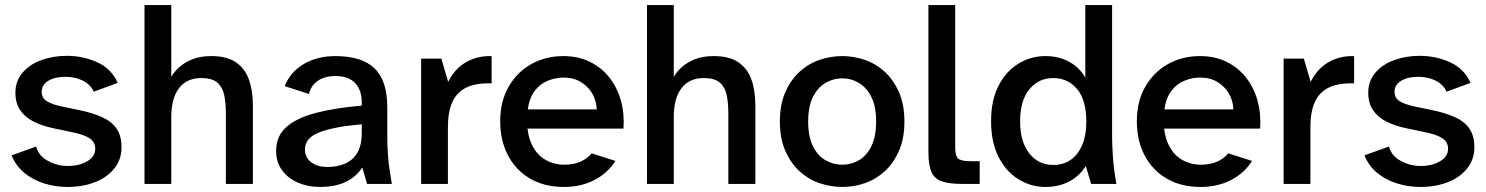

<svg xmlns="http://www.w3.org/2000/svg" viewBox="-20 -728 5881 760"><path d="M247 12Q199 12 154.5 -2Q110 -16 76.5 -43.5Q43 -71 26 -113L123 -148Q133 -111 170 -91Q207 -71 248 -71Q293 -71 325 -89.5Q357 -108 357 -139Q357 -166 334 -181Q311 -196 260 -206L193 -220Q149 -229 114.5 -246Q80 -263 60.5 -291Q41 -319 41 -361Q41 -407 69 -440Q97 -473 143.5 -490Q190 -507 244 -507Q309 -507 365 -481.5Q421 -456 446 -400L351 -365Q338 -394 307.5 -409Q277 -424 239 -424Q197 -424 171 -408Q145 -392 145 -365Q145 -341 163.5 -328.5Q182 -316 222 -307L290 -293Q344 -282 382.5 -265Q421 -248 441 -219.5Q461 -191 461 -145Q461 -96 432 -60.5Q403 -25 355 -6.5Q307 12 247 12Z M552 0V-708H658V-424Q671 -446 692.5 -464.5Q714 -483 744.5 -494.5Q775 -506 816 -506Q877 -506 913 -482Q949 -458 965 -414Q981 -370 981 -310V0H874V-281Q874 -318 868 -349.5Q862 -381 841.5 -400Q821 -419 776 -419Q720 -419 689 -379.5Q658 -340 658 -264V0Z M1246 12Q1199 12 1159.5 -5Q1120 -22 1096.5 -54Q1073 -86 1073 -131Q1073 -190 1114.5 -226Q1156 -262 1232 -281.5Q1308 -301 1412 -310V-322Q1412 -371 1386 -399Q1360 -427 1307 -427Q1266 -427 1238.5 -408.5Q1211 -390 1203 -356L1107 -387Q1128 -442 1181.5 -474Q1235 -506 1307 -506Q1412 -506 1462.5 -457.5Q1513 -409 1513 -303V-189Q1513 -151 1515.5 -116.5Q1518 -82 1522.5 -52.5Q1527 -23 1531 0H1433L1414 -65Q1390 -28 1348.5 -8Q1307 12 1246 12ZM1277 -67Q1314 -67 1345 -80Q1376 -93 1394 -122.5Q1412 -152 1412 -204V-236Q1305 -227 1246 -205Q1187 -183 1187 -136Q1187 -105 1211.5 -86Q1236 -67 1277 -67Z M1647 0V-496H1727L1754 -404Q1771 -438 1795.5 -460.5Q1820 -483 1853 -495Q1886 -507 1926 -506V-398Q1863 -400 1825 -381Q1787 -362 1770 -323Q1753 -284 1753 -225V0Z M2213 12Q2134 12 2077.5 -21.5Q2021 -55 1990.5 -113.5Q1960 -172 1960 -248Q1960 -327 1993.5 -385Q2027 -443 2083.5 -474.5Q2140 -506 2210 -506Q2269 -506 2315.5 -483Q2362 -460 2393 -420Q2424 -380 2438 -328.5Q2452 -277 2448 -219H2068Q2073 -178 2088 -150Q2103 -122 2123.5 -106Q2144 -90 2167.5 -83Q2191 -76 2212 -76Q2251 -76 2278.5 -88.5Q2306 -101 2322 -121L2416 -91Q2386 -43 2333 -15.5Q2280 12 2213 12ZM2069 -295H2342Q2341 -329 2324.5 -357.5Q2308 -386 2279 -403.5Q2250 -421 2211 -421Q2180 -421 2149.5 -409Q2119 -397 2097.5 -369.5Q2076 -342 2069 -295Z M2541 0V-708H2647V-424Q2660 -446 2681.5 -464.5Q2703 -483 2733.5 -494.5Q2764 -506 2805 -506Q2866 -506 2902 -482Q2938 -458 2954 -414Q2970 -370 2970 -310V0H2863V-281Q2863 -318 2857 -349.5Q2851 -381 2830.5 -400Q2810 -419 2765 -419Q2709 -419 2678 -379.5Q2647 -340 2647 -264V0Z M3314 12Q3268 12 3224 -3Q3180 -18 3145 -50Q3110 -82 3088.5 -131Q3067 -180 3067 -247Q3067 -314 3088.5 -363Q3110 -412 3145 -444Q3180 -476 3224 -491Q3268 -506 3314 -506Q3360 -506 3403.5 -491Q3447 -476 3482 -444Q3517 -412 3538.5 -363Q3560 -314 3560 -247Q3560 -180 3538.5 -131Q3517 -82 3482 -50Q3447 -18 3403.5 -3Q3360 12 3314 12ZM3314 -76Q3349 -76 3379.5 -93.5Q3410 -111 3429 -149Q3448 -187 3448 -247Q3448 -307 3429 -344.5Q3410 -382 3379.5 -400Q3349 -418 3314 -418Q3279 -418 3248 -400Q3217 -382 3198 -344.5Q3179 -307 3179 -247Q3179 -187 3198 -149Q3217 -111 3248 -93.5Q3279 -76 3314 -76Z M3789 0Q3738 0 3708.5 -10Q3679 -20 3667 -47.5Q3655 -75 3655 -125V-708H3761V-145Q3761 -112 3772 -101Q3783 -90 3821 -90H3858V0Z M4118 12Q4060 12 4010.5 -19Q3961 -50 3932 -108Q3903 -166 3903 -248Q3903 -330 3932 -387.5Q3961 -445 4010.5 -475.5Q4060 -506 4118 -506Q4171 -506 4212 -483.5Q4253 -461 4276 -421V-708H4382V-189Q4382 -160 4385 -111Q4388 -62 4399 0H4299L4278 -71Q4253 -31 4212 -9.5Q4171 12 4118 12ZM4149 -75Q4188 -75 4217 -94.5Q4246 -114 4263 -152.5Q4280 -191 4280 -247Q4280 -332 4243.5 -375.5Q4207 -419 4149 -419Q4091 -419 4054.5 -374.5Q4018 -330 4018 -248Q4018 -166 4054.5 -120.5Q4091 -75 4149 -75Z M4733 12Q4654 12 4597.5 -21.5Q4541 -55 4510.5 -113.5Q4480 -172 4480 -248Q4480 -327 4513.5 -385Q4547 -443 4603.5 -474.5Q4660 -506 4730 -506Q4789 -506 4835.5 -483Q4882 -460 4913 -420Q4944 -380 4958 -328.5Q4972 -277 4968 -219H4588Q4593 -178 4608 -150Q4623 -122 4643.5 -106Q4664 -90 4687.5 -83Q4711 -76 4732 -76Q4771 -76 4798.5 -88.5Q4826 -101 4842 -121L4936 -91Q4906 -43 4853 -15.5Q4800 12 4733 12ZM4589 -295H4862Q4861 -329 4844.5 -357.5Q4828 -386 4799 -403.5Q4770 -421 4731 -421Q4700 -421 4669.5 -409Q4639 -397 4617.5 -369.5Q4596 -342 4589 -295Z M5061 0V-496H5141L5168 -404Q5185 -438 5209.5 -460.5Q5234 -483 5267 -495Q5300 -507 5340 -506V-398Q5277 -400 5239 -381Q5201 -362 5184 -323Q5167 -284 5167 -225V0Z M5602 12Q5554 12 5509.5 -2Q5465 -16 5431.5 -43.5Q5398 -71 5381 -113L5478 -148Q5488 -111 5525 -91Q5562 -71 5603 -71Q5648 -71 5680 -89.5Q5712 -108 5712 -139Q5712 -166 5689 -181Q5666 -196 5615 -206L5548 -220Q5504 -229 5469.5 -246Q5435 -263 5415.5 -291Q5396 -319 5396 -361Q5396 -407 5424 -440Q5452 -473 5498.5 -490Q5545 -507 5599 -507Q5664 -507 5720 -481.5Q5776 -456 5801 -400L5706 -365Q5693 -394 5662.5 -409Q5632 -424 5594 -424Q5552 -424 5526 -408Q5500 -392 5500 -365Q5500 -341 5518.5 -328.5Q5537 -316 5577 -307L5645 -293Q5699 -282 5737.5 -265Q5776 -248 5796 -219.5Q5816 -191 5816 -145Q5816 -96 5787 -60.5Q5758 -25 5710 -6.5Q5662 12 5602 12Z"/></svg>

Font: Atkinson Hyperlegible Next Medium
Style: Regular
Weight: 500
Designer: Elliott Scott, Megan Eiswerth, Linus Boman, Theodore Petrosky, Letters from Sweden
Foundry: Applied Design Works, Letters from Sweden
Version: Version 2.001